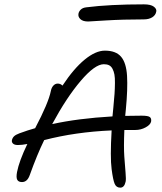

<svg xmlns="http://www.w3.org/2000/svg" viewBox="-20 -862 753 891"><path d="M389.2 -762.2Q364.7 -762.2 353 -773.2Q341.3 -784.2 344.2 -798.8Q346.2 -809.1 355 -817.6Q363.8 -826.2 380.9 -828.1Q488.8 -841.8 647.9 -841.8Q679.7 -841.8 693.8 -831.1Q708 -820.3 705.1 -808.1Q702.1 -791.5 686.5 -781.7Q670.9 -772 647 -772Q550.3 -772 470.9 -767.1Q391.6 -762.2 389.2 -762.2ZM63 -189Q47.9 -189 40.8 -195.3Q33.7 -201.7 35.2 -210.9Q37.6 -222.2 45.2 -229.5Q52.7 -236.8 69.8 -243.2Q110.8 -258.3 143.1 -267.1Q204.6 -383.8 215.8 -439Q218.8 -455.1 227.5 -464.6Q236.3 -474.1 248 -474.1Q260.7 -474.1 270 -464.8Q322.3 -543.9 373 -585.4Q423.8 -627 466.8 -627Q517.6 -627 541.7 -598.9Q565.9 -570.8 569.6 -510Q573.2 -449.2 564 -354Q563.5 -349.1 562.5 -339.1Q561.5 -329.1 561 -324.2Q585.9 -325.2 637.2 -325.2Q667 -325.2 675.3 -318.8Q683.6 -312.5 681.2 -297.9Q678.2 -283.2 656 -271Q633.8 -258.8 607.9 -258.8H557.1Q553.7 -179.7 556.9 -135Q560.1 -90.3 562.7 -60.3Q565.4 -30.3 563 -19Q557.1 8.8 538.1 8.8Q519.5 8.8 512 -9.3Q504.4 -27.3 498 -77.1Q490.7 -131.8 498 -256.8Q329.6 -249.5 185.1 -211.9Q151.9 -144 118.2 -49.8Q106.9 -17.1 82 -17.1Q65.9 -17.1 60.1 -27.6Q54.2 -38.1 59.1 -64Q68.8 -114.3 106.9 -193.8Q81.5 -189 63 -189ZM461.9 -564Q420.4 -564 354.5 -486.6Q288.6 -409.2 222.2 -286.1Q341.8 -312.5 502 -321.8Q503.9 -334.5 505.9 -361.8Q509.8 -400.9 511.5 -426.3Q513.2 -451.7 513.4 -476.6Q513.7 -501.5 511 -516.1Q508.3 -530.8 502.2 -542.5Q496.1 -554.2 486.3 -559.1Q476.6 -564 461.9 -564Z"/></svg>

Font: Shantell Sans Irregular Bouncy
Style: Italic
Weight: 300
Italic angle: -11.31°
Designer: Stephen Nixon, Anya Danilova, Shantell Martin
Foundry: Arrow Type
Version: Version 1.006;[9816181b4]